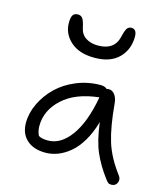

<svg xmlns="http://www.w3.org/2000/svg" viewBox="-118 -859 852 987"><g transform="rotate(15 307.5 -366.0)"><path d="M314 -570.8Q232.4 -570.8 186.8 -611.6Q141.1 -652.3 141.1 -710.9Q141.1 -740.2 149.4 -752.2Q157.7 -764.2 175.8 -764.2Q191.9 -764.2 200.7 -752.2Q209.5 -740.2 216.8 -706.1Q223.6 -670.9 250 -653.6Q276.4 -636.2 314.9 -636.2Q400.9 -636.2 418.9 -707Q427.2 -744.1 435.5 -756.6Q443.8 -769 459 -769Q487.8 -769 487.8 -729Q487.8 -660.6 443.1 -615.7Q398.4 -570.8 314 -570.8ZM196.8 -34.2Q133.3 -34.2 97.2 -67.1Q61 -100.1 61 -157.2Q61 -209.5 85.7 -261Q110.4 -312.5 152.1 -353Q193.8 -393.6 254.6 -418.7Q315.4 -443.8 382.8 -443.8Q405.3 -443.8 417 -432.1Q422.9 -434.1 428.2 -434.1Q447.8 -434.1 460.9 -416Q474.1 -397.9 476.1 -368.2Q486.8 -247.6 509.8 -172.9Q532.7 -98.1 590.8 -21Q606 -2.4 597.7 17.3Q589.4 37.1 566.9 37.1Q555.7 37.1 549.8 32.5Q543.9 27.8 535.2 16.1Q491.2 -42.5 465.1 -101.8Q439 -161.1 426.8 -258.8Q410.2 -199.7 383.8 -155.3Q357.4 -110.8 326.2 -85Q294.9 -59.1 262.5 -46.6Q230 -34.2 196.8 -34.2ZM131.8 -159.2Q131.8 -131.8 143.1 -108.9Q160.2 -98.1 192.9 -98.1Q261.7 -98.1 314.7 -171.4Q367.7 -244.6 392.1 -380.9Q268.1 -367.7 200 -305.2Q131.8 -242.7 131.8 -159.2Z"/></g></svg>

Font: Shantell Sans Irregular
Style: Regular
Weight: 300
Designer: Stephen Nixon, Anya Danilova, Shantell Martin
Foundry: Arrow Type
Version: Version 1.006;[9816181b4]